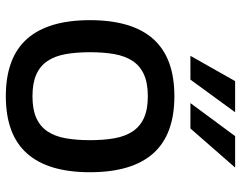

<svg xmlns="http://www.w3.org/2000/svg" viewBox="-102 -694 807 642"><g transform="rotate(90 301.0 -372.5)"><path d="M46.9 -270.2Q46.9 -410.9 109.7 -481.7Q172.6 -552.6 301.1 -552.6Q429.7 -552.6 492.5 -481.7Q555.4 -410.9 555.4 -270.2Q555.4 -130.3 492.5 -59.7Q429.7 11 301.1 11Q172.6 11 109.7 -59.7Q46.9 -130.3 46.9 -270.2ZM301.5 -78.1Q345.5 -78.1 373.9 -90.9Q402.3 -103.7 418.9 -128.4Q435.4 -153.1 441.8 -188.9Q448.2 -224.8 448.2 -270.6Q448.2 -316.4 441.8 -352.3Q435.4 -388.1 418.9 -413Q402.3 -437.9 373.9 -450.8Q345.5 -463.8 301.5 -463.8Q257.1 -463.8 228.5 -450.8Q199.9 -437.9 183.4 -413Q166.9 -388.1 160.5 -352.3Q154.1 -316.4 154.1 -270.6Q154.1 -224.8 160.5 -188.9Q166.9 -153.1 183.4 -128.4Q199.9 -103.7 228.5 -90.9Q257.1 -78.1 301.5 -78.1ZM434.7 -755.7H539.8L409.1 -606.2H324.2ZM166.2 -606.2 250.7 -755.7H354.8L245.7 -606.2Z"/></g></svg>

Font: Cannonade Med
Style: Regular
Weight: 500
Designer: Rasmus Andersson
Foundry: rsms
Version: Version 3.012;git-f93a4a705